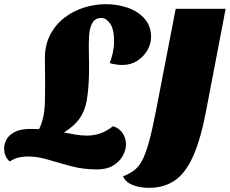

<svg xmlns="http://www.w3.org/2000/svg" viewBox="-63 -702 1100 919"><path d="M401 109Q336 109 278 93.5Q220 78 168.5 62.5Q117 47 71 47Q48 47 26 52Q4 57 -16 71Q-43 49 -43 8Q-43 -14 -31.5 -35Q-20 -56 8 -70.5Q36 -85 84 -85Q104 -85 124 -84Q150 -134 152 -216Q154 -298 152 -412Q150 -481 175.5 -532Q201 -583 244.5 -616.5Q288 -650 340 -666Q392 -682 444 -682Q500 -682 549.5 -664.5Q599 -647 629.5 -612Q660 -577 660 -525Q660 -492 642.5 -461.5Q625 -431 594 -411Q563 -391 523 -391Q507 -391 491 -393.5Q475 -396 462 -400Q471 -421 477 -449.5Q483 -478 483 -504Q483 -563 464 -589.5Q445 -616 423 -616Q393 -616 379.5 -593Q366 -570 363.5 -531.5Q361 -493 362.5 -444Q364 -395 363 -344Q361 -271 352 -220.5Q343 -170 317.5 -134Q292 -98 243 -68Q273 -62 300 -57.5Q327 -53 353 -53Q385 -53 415.5 -63Q446 -73 478 -98Q509 -88 524.5 -64Q540 -40 540 -11Q540 16 524.5 44Q509 72 478.5 90.5Q448 109 401 109ZM651 197Q605 197 571.5 183.5Q538 170 526 142Q556 130 577.5 114.5Q599 99 616 68.5Q633 38 649.5 -21Q666 -80 685 -179L778 -660H1017L924 -174Q898 -36 861.5 45.5Q825 127 773.5 162Q722 197 651 197Z"/></svg>

Font: Sansita Swashed Black
Style: Regular
Weight: 900
Designer: Pablo Cosgaya
Foundry: Omnibus-Type
Version: Version 1.003; ttfautohint (v1.8.3)